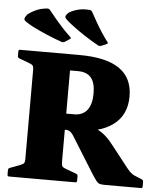

<svg xmlns="http://www.w3.org/2000/svg" viewBox="-65 -1082 968 1138"><g transform="rotate(5 419.0 -513.0)"><path d="M540 -833 508 -819Q497 -816 490 -820Q452 -841 408 -869.5Q364 -898 324 -929Q298 -949 288.5 -959.5Q279 -970 283 -978.5Q287 -987 300 -999Q323 -1013 354.5 -1021Q386 -1029 424 -1025Q433 -1023 438 -1014Q455 -983 472 -953.5Q489 -924 507 -896.5Q525 -869 544 -844Q550 -836 540 -833ZM320 -843 291 -824Q281 -819 273 -822Q232 -836 183.5 -856.5Q135 -877 90 -900Q62 -916 50.5 -924.5Q39 -933 41.5 -942Q44 -951 55 -965Q75 -982 104.5 -995.5Q134 -1009 172 -1012Q182 -1012 188 -1004Q210 -976 232 -950Q254 -924 276.5 -900Q299 -876 322 -855Q329 -848 320 -843ZM337 -305V-401H384Q435 -401 461.5 -435Q488 -469 488 -535Q488 -598 462.5 -628Q437 -658 384 -658H337V-754H384Q544 -754 623 -699.5Q702 -645 702 -535Q702 -423 621 -364Q540 -305 384 -305ZM119 0V-754H337V0ZM601 0Q583 0 572 -3Q561 -6 551 -18.5Q541 -31 523 -59L396 -263Q385 -282 376.5 -290.5Q368 -299 360.5 -302Q353 -305 345 -305L426 -348Q477 -345 512 -331Q547 -317 573 -295Q599 -273 622 -243L729 -107Q743 -90 755.5 -80.5Q768 -71 783 -66L817 -52Q826 -48 826 -38V-10Q826 0 816 0ZM32 0Q22 0 22 -10V-38Q22 -47 31 -51L90 -73Q110 -81 114.5 -88Q119 -95 119 -111V-201H337V-115Q337 -93 342.5 -86.5Q348 -80 362 -75L427 -51Q436 -47 436 -38V-10Q436 0 426 0ZM22 -744Q22 -754 32 -754H337V-553H119V-643Q119 -659 114.5 -666.5Q110 -674 90 -681L31 -703Q22 -707 22 -716Z"/></g></svg>

Font: Hahmlet Black
Style: Regular
Weight: 900
Version: Version 1.002